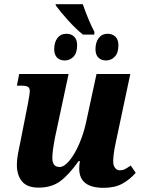

<svg xmlns="http://www.w3.org/2000/svg" viewBox="-20 -891 684 921"><path d="M360 -82Q360 -105 364 -118H357Q310 -52 268.5 -21.5Q227 9 165 9Q110 9 85.5 -21Q61 -51 61 -99Q61 -129 69 -167Q77 -205 78 -212L113 -389Q123 -441 123 -453Q123 -469 114 -474.5Q105 -480 82 -480H61L72 -536H309L245 -237Q231 -167 231 -133Q231 -90 266 -90Q288 -90 313.5 -121Q339 -152 360 -201Q381 -250 392 -300L443 -536H605L535 -206Q523 -151 523 -116Q523 -97 532 -85.5Q541 -74 555 -74Q568 -74 579 -79.5Q590 -85 607 -97L631 -62Q602 -29 566 -9.5Q530 10 477 10Q360 10 360 -82ZM249 -863 246 -871H377Q407 -786 433 -738L432 -725H378Q345 -751 307.5 -792.5Q270 -834 249 -863ZM240 -655Q240 -688 255.5 -708.5Q271 -729 298 -729Q322 -729 336 -715Q350 -701 350 -674Q350 -637 332.5 -619Q315 -601 291 -601Q267 -601 253.5 -615Q240 -629 240 -655ZM438 -655Q438 -688 453.5 -708.5Q469 -729 496 -729Q519 -729 533.5 -715Q548 -701 548 -674Q548 -637 530.5 -619Q513 -601 489 -601Q465 -601 451.5 -615Q438 -629 438 -655Z"/></svg>

Font: Noto Serif NarrowExtraBold
Style: Italic
Weight: 800
Width: 4
Italic angle: -12°
Designer: Monotype Design Team
Foundry: Monotype Imaging Inc.
Version: Version 1.001